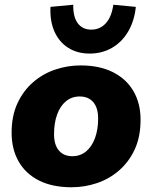

<svg xmlns="http://www.w3.org/2000/svg" viewBox="-20 -779 642 810"><path d="M282 11Q201 11 144.5 -17.5Q88 -46 58.5 -98Q29 -150 29 -219Q29 -290 53.5 -343Q78 -396 119.5 -432Q161 -468 213 -485.5Q265 -503 320 -503Q400 -503 456.5 -474.5Q513 -446 543 -394.5Q573 -343 573 -274Q573 -202 548.5 -149Q524 -96 482.5 -60Q441 -24 389 -6.5Q337 11 282 11ZM285 -120Q319 -120 343.5 -140.5Q368 -161 381 -197Q394 -233 394 -279Q394 -324 373.5 -348Q353 -372 316 -372Q283 -372 258.5 -352Q234 -332 221 -296Q208 -260 208 -213Q208 -168 228.5 -144Q249 -120 285 -120ZM358 -553Q306 -553 267.5 -577.5Q229 -602 209.5 -646.5Q190 -691 193 -750L289 -759Q288 -708 308 -681Q328 -654 365 -654Q402 -654 426.5 -681Q451 -708 458 -759L553 -750Q547 -691 521 -646.5Q495 -602 453 -577.5Q411 -553 358 -553Z"/></svg>

Font: Nunito Sans 12pt Black
Style: Italic
Weight: 900
Italic angle: -9°
Designer: Vernon Adams
Foundry: Vernon Adams
Version: Version 3.101;gftools[0.9.27]